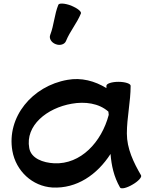

<svg xmlns="http://www.w3.org/2000/svg" viewBox="-20 -1011 855 1070"><path d="M348 -783C370 -837 409 -882 431 -936C435 -947 410 -966 376 -980C341 -993 309 -995 305 -984C283 -930 281 -871 260 -817C252 -797 266 -774 290 -765C315 -755 341 -764 348 -783ZM766 -34C724 -106 687 -183 687 -267C687 -356 708 -444 708 -533C708 -545 677 -555 640 -555C603 -555 573 -545 573 -533C573 -529 573 -525 573 -520C508 -560 433 -580 356 -566C160 -532 16 -359 49 -170C69 -58 160 27 272 34C408 41 521 -37 596 -153C601 -90 614 -27 649 34C655 44 686 37 718 18C750 0 772 -24 766 -34ZM282 -101C220 -104 153 -128 143 -186C120 -311 241 -409 380 -433C453 -446 531 -436 584 -389C585 -383 585 -377 586 -371C546 -219 430 -94 282 -101Z"/></svg>

Font: Nupuram Expanded Bold
Style: Regular
Weight: 700
Width: 7
Designer: Santhosh Thottingal (santhosh.thottingal@gmail.com)
Foundry: SMC
Version: Version 1.000